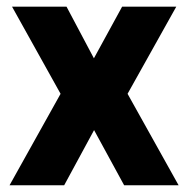

<svg xmlns="http://www.w3.org/2000/svg" viewBox="-20 -548 552 568"><path d="M176.8 -528.3 257.8 -375.5 341.3 -528.3H501.5L357.4 -270.5L508.3 0H347.2L258.3 -163.1L169.9 0H8.3L159.2 -270.5L15.6 -528.3Z"/></svg>

Font: Vazirmatn RD ExtraBold
Style: Regular
Weight: 800
Designer: Saber Rastikerdar
Foundry: Saber Rastikerdar
Version: Version 32.102